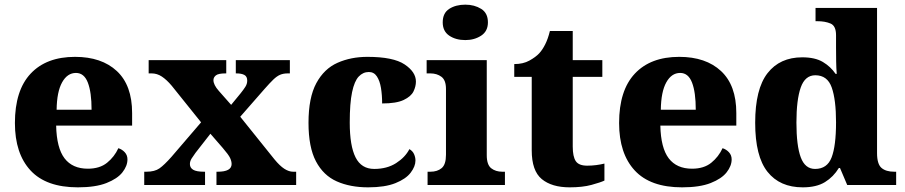

<svg xmlns="http://www.w3.org/2000/svg" viewBox="-20 -794 3882 824"><path d="M314 10Q178 10 111 -62.5Q44 -135 44 -266Q44 -406 111.5 -478Q179 -550 302 -550Q416 -550 481.5 -489Q547 -428 547 -309V-255H221Q223 -159 257 -114.5Q291 -70 357 -70Q408 -70 439.5 -95.5Q471 -121 488 -158Q504 -153 515.5 -140.5Q527 -128 527 -110Q527 -82 505.5 -54.5Q484 -27 437 -8.5Q390 10 314 10ZM373 -323Q373 -398 357 -439.5Q341 -481 306 -481Q269 -481 246.5 -440.5Q224 -400 223 -323Z M599 0V-57H608Q644 -57 664.5 -71.5Q685 -86 716 -121L843 -269L717 -426Q695 -452 674.5 -465.5Q654 -479 631 -479H618V-536H951V-479H948Q917 -479 906.5 -470.5Q896 -462 896 -450Q896 -430 919 -404L972 -344L1013 -394Q1025 -409 1033 -421.5Q1041 -434 1041 -448Q1041 -466 1028.5 -472.5Q1016 -479 995 -479H992V-536H1224V-479H1215Q1196 -479 1182 -473Q1168 -467 1153 -452.5Q1138 -438 1116 -413L1011 -293L1158 -110Q1181 -82 1200.5 -69.5Q1220 -57 1238 -57H1251V0H909V-57H914Q974 -57 974 -90Q974 -102 967.5 -116Q961 -130 936 -159L883 -220L819 -138Q810 -126 802.5 -114Q795 -102 795 -90Q795 -74 809 -65.5Q823 -57 856 -57H860V0Z M1560 10Q1483 10 1425.5 -15.5Q1368 -41 1336 -101.5Q1304 -162 1304 -267Q1304 -375 1337.5 -437Q1371 -499 1428.5 -524.5Q1486 -550 1557 -550Q1668 -550 1716.5 -517.5Q1765 -485 1765 -444Q1765 -423 1754.5 -401.5Q1744 -380 1712.5 -365Q1681 -350 1620 -350Q1620 -386 1615 -416.5Q1610 -447 1597.5 -466Q1585 -485 1563 -485Q1538 -485 1519.5 -465.5Q1501 -446 1491 -398.5Q1481 -351 1481 -268Q1481 -168 1506 -118.5Q1531 -69 1586 -69Q1641 -69 1680 -94Q1719 -119 1737 -154Q1751 -146 1757 -132.5Q1763 -119 1763 -105Q1763 -80 1742.5 -53Q1722 -26 1677 -8Q1632 10 1560 10Z M1977 -622Q1936 -622 1908 -641Q1880 -660 1880 -698Q1880 -738 1908 -756Q1936 -774 1977 -774Q2016 -774 2045 -756Q2074 -738 2074 -698Q2074 -660 2045 -641Q2016 -622 1977 -622ZM1815 0V-57H1827Q1857 -57 1875.5 -72.5Q1894 -88 1894 -130V-412Q1894 -450 1874.5 -464.5Q1855 -479 1827 -479H1811V-536H2069V-128Q2069 -87 2088 -72Q2107 -57 2136 -57H2147V0Z M2425 10Q2348 10 2305 -25.5Q2262 -61 2262 -149V-464H2187V-519Q2225 -519 2252 -534Q2279 -549 2294 -565Q2308 -580 2320 -604Q2332 -628 2340 -661H2438V-536H2565V-464H2438V-165Q2438 -122 2451 -102.5Q2464 -83 2500 -83Q2520 -83 2539 -85.5Q2558 -88 2574 -92V-19Q2557 -11 2518.5 -0.5Q2480 10 2425 10Z M2907 10Q2771 10 2704 -62.5Q2637 -135 2637 -266Q2637 -406 2704.5 -478Q2772 -550 2895 -550Q3009 -550 3074.5 -489Q3140 -428 3140 -309V-255H2814Q2816 -159 2850 -114.5Q2884 -70 2950 -70Q3001 -70 3032.5 -95.5Q3064 -121 3081 -158Q3097 -153 3108.5 -140.5Q3120 -128 3120 -110Q3120 -82 3098.5 -54.5Q3077 -27 3030 -8.5Q2983 10 2907 10ZM2966 -323Q2966 -398 2950 -439.5Q2934 -481 2899 -481Q2862 -481 2839.5 -440.5Q2817 -400 2816 -323Z M3425 10Q3327 10 3274 -56.5Q3221 -123 3221 -267Q3221 -412 3274 -480Q3327 -548 3423 -548Q3478 -548 3511.5 -528Q3545 -508 3566 -477H3571Q3569 -500 3568.5 -531Q3568 -562 3568 -591V-643Q3568 -683 3544.5 -693Q3521 -703 3488 -703H3480V-760H3744V-137Q3744 -90 3763 -73.5Q3782 -57 3818 -57H3826V0H3616L3585 -73H3580Q3557 -35 3520.5 -12.5Q3484 10 3425 10ZM3478 -69Q3530 -69 3549 -118.5Q3568 -168 3568 -269Q3568 -366 3549.5 -418.5Q3531 -471 3479 -471Q3435 -471 3416.5 -418.5Q3398 -366 3398 -268Q3398 -169 3416.5 -119Q3435 -69 3478 -69Z"/></svg>

Font: Noto Serif Lao ExtraBold
Style: Regular
Weight: 800
Designer: Monotype Design Team
Foundry: Monotype Imaging Inc.
Version: Version 2.003; ttfautohint (v1.8.4.7-5d5b)